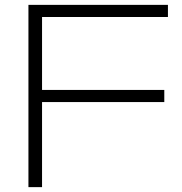

<svg xmlns="http://www.w3.org/2000/svg" viewBox="-20 -770 748 790"><path d="M123 -400H656V-350H123ZM671 -750V-700H108L153 -745V0H97V-750Z"/></svg>

Font: Unbounded ExtraLight
Style: Regular
Weight: 250
Designer: Luke Prowse, Jean-Baptiste Morizot, Fátima Lázaro, Florian Runge
Foundry: NaN
Version: Version 1.701;gftools[0.9.28.dev5+ged2979d]